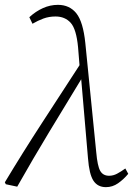

<svg xmlns="http://www.w3.org/2000/svg" viewBox="-22 -760 549 792"><path d="M415 12Q381 12 363.5 -14.5Q346 -41 341 -107L313 -433Q246 -323 180 -214Q114 -105 49 10L2 0L-2 -8Q72 -131 150 -251Q228 -371 306 -491L300 -565Q293 -640 269.5 -666Q246 -692 207 -692Q180 -692 157 -683.5Q134 -675 112 -662L99 -689Q125 -713 155 -726.5Q185 -740 217 -740Q265 -740 293 -705Q321 -670 330 -582L375 -132Q380 -75 391.5 -55Q403 -35 428 -35Q445 -35 461 -43.5Q477 -52 495 -65L507 -43Q488 -20 465 -4Q442 12 415 12Z"/></svg>

Font: Source Serif 4 SmText Light
Style: Italic
Weight: 300
Italic angle: -12°
Designer: Frank Grießhammer
Foundry: Adobe
Version: Version 4.005;hotconv 1.1.0;makeotfexe 2.6.0